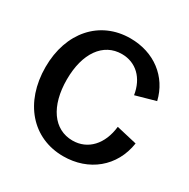

<svg xmlns="http://www.w3.org/2000/svg" viewBox="-161 -849 996 1011"><g transform="rotate(30 337.0 -343.5)"><path d="M352 14C506 14 626 -82 649 -235L524 -264C512 -153 446 -82 353 -82C239 -82 167 -185 167 -346C167 -506 239 -607 352 -607C438 -607 500 -547 515 -451L636 -485C605 -616 494 -701 350 -701C164 -701 37 -557 37 -347C37 -132 165 14 352 14Z"/></g></svg>

Font: Ronzino Medium
Style: Regular
Weight: 500
Designer: Nunzio Mazzaferro
Foundry: Collletttivo
Version: Version 1.000;Glyphs 3.3 (3337)